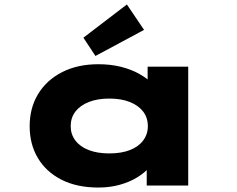

<svg xmlns="http://www.w3.org/2000/svg" viewBox="-20 -832 1062 861"><path d="M421 9Q325 9 256 -26Q187 -61 150 -123Q113 -185 113 -266Q113 -348 151 -410.5Q189 -473 258.5 -508.5Q328 -544 421 -544Q476 -544 522 -532.5Q568 -521 603 -501.5Q638 -482 659.5 -460.5Q681 -439 687 -420L642 -412V-533H824V0H638V-150L675 -133Q672 -108 651 -83Q630 -58 596 -37Q562 -16 517.5 -3.5Q473 9 421 9ZM470 -144Q524 -144 562.5 -159Q601 -174 622 -202Q643 -230 643 -266Q643 -304 622 -331.5Q601 -359 562.5 -374.5Q524 -390 470 -390Q417 -390 378 -374.5Q339 -359 318 -331.5Q297 -304 297 -266Q297 -230 318 -202Q339 -174 378 -159Q417 -144 470 -144ZM408 -581 354 -663 549 -812 626 -698Z"/></svg>

Font: Lexend Zetta ExtraBold
Style: Regular
Weight: 800
Designer: Bonnie Shaver-Troup, Thomas Jockin
Foundry: Lexend
Version: Version 1.007